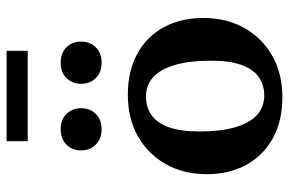

<svg xmlns="http://www.w3.org/2000/svg" viewBox="-167 -697 876 582"><g transform="rotate(-90 271.0 -406.0)"><path d="M272.5 -43Q304 -43 327.8 -59.2Q351.5 -75.5 364.8 -111.2Q378 -147 378 -205Q378 -270 365.2 -313.5Q352.5 -357 328.5 -379.2Q304.5 -401.5 269.5 -401.5Q237.5 -401.5 213.8 -385.2Q190 -369 176.8 -333.5Q163.5 -298 163.5 -239.5Q163.5 -175 176.2 -131.2Q189 -87.5 213.2 -65.2Q237.5 -43 272.5 -43ZM267.5 12Q195.5 12 143.2 -16.8Q91 -45.5 62.5 -97.2Q34 -149 34 -217Q34 -287.5 64.5 -341.5Q95 -395.5 149 -426Q203 -456.5 274.5 -456.5Q346.5 -456.5 398.8 -428Q451 -399.5 479.2 -348Q507.5 -296.5 507.5 -227.5Q507.5 -157 477 -103Q446.5 -49 392.5 -18.5Q338.5 12 267.5 12ZM170.5 -536Q141 -536 123.5 -553.8Q106 -571.5 106 -598Q106 -625 123.5 -642.5Q141 -660 170.5 -660Q199.5 -660 216.8 -642.5Q234 -625 234 -598Q234 -571.5 216.8 -553.8Q199.5 -536 170.5 -536ZM372 -536Q342.5 -536 325.2 -553.8Q308 -571.5 308 -598Q308 -625 325.2 -642.5Q342.5 -660 372 -660Q401.5 -660 418.8 -642.5Q436 -625 436 -598Q436 -571.5 418.8 -553.8Q401.5 -536 372 -536ZM134 -760V-824H408V-760Z"/></g></svg>

Font: Newsreader 16pt SemiBold
Style: Regular
Weight: 600
Designer: Hugues Gentile
Foundry: Production Type
Version: Version 1.003